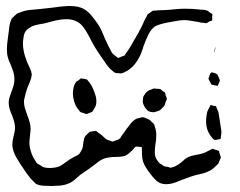

<svg xmlns="http://www.w3.org/2000/svg" viewBox="-20 -568 800 640"><path d="M690 -72Q691 -72 697 -69Q698 -69 703 -67.5Q708 -66 710 -64Q711 -63 711 -60.5Q711 -58 712 -56Q712 -55 714 -50.5Q716 -46 716 -43Q716 -40 714 -38L708 -23Q708 -23 700 -15Q686 -1 673 4Q661 10 631 16Q614 21 601.5 26Q589 31 580 34Q554 46 534 46Q514 46 501 34Q488 22 472 -1Q458 -22 456 -33Q454 -40 453.5 -50Q453 -60 453 -66V-74Q453 -79 450.5 -78.5Q448 -78 447 -78Q444 -78 439.5 -79Q435 -80 433 -79Q429 -78 423 -69Q408 -54 400 -50Q388 -45 369 -45Q335 -45 317 -35Q309 -30 298.5 -21.5Q288 -13 282 -9Q253 11 246 16Q242 20 231 29.5Q220 39 210 43Q195 50 175 51Q155 52 150 52Q138 52 124 51Q110 50 100 45Q100 45 92 37Q81 27 69 10Q47 -21 34.5 -43Q22 -65 21 -85Q21 -95 25 -113Q30 -130 30 -143Q30 -158 20 -184Q9 -208 9 -225Q9 -237 14.5 -251.5Q20 -266 22 -273Q28 -288 28 -304Q28 -320 22 -335.5Q16 -351 15 -354Q13 -358 10.5 -364Q8 -370 6 -378Q3 -387 3 -404Q3 -417 5.5 -435Q8 -453 9 -462Q11 -485 15 -496Q18 -504 19 -506Q21 -508 23 -510Q25 -512 27 -514L36 -522Q41 -525 48 -527Q65 -534 86.5 -535.5Q108 -537 114 -538L150 -542Q192 -548 213 -548Q244 -548 261 -537Q273 -530 282.5 -519Q292 -508 304 -491Q316 -475 329 -441Q343 -410 348 -402Q349 -400 351.5 -395Q354 -390 357 -388Q358 -386 366 -381Q371 -376 373 -375Q375 -375 378.5 -376.5Q382 -378 384 -379Q394 -382 395 -383Q395 -383 401 -392Q411 -406 415 -413L427 -434Q443 -460 454 -483Q461 -500 467 -510L472 -520Q481 -526 482 -527L489 -532Q492 -533 500 -533Q507 -534 518 -534Q529 -534 537 -535Q545 -535 561 -537Q583 -539 596 -539Q624 -539 648 -536Q661 -536 670 -533Q673 -532 675.5 -529.5Q678 -527 680 -526Q687 -522 688 -521V-519L687 -509Q687 -508 687.5 -504.5Q688 -501 687 -500Q686 -499 682 -498Q678 -497 677 -496Q670 -491 668 -491Q665 -490 659 -492Q649 -492 640 -495Q631 -496 617.5 -498.5Q604 -501 595 -501Q580 -501 550 -495Q526 -491 514 -487Q501 -483 495 -479Q483 -469 475.5 -454.5Q468 -440 458 -413Q452 -391 443 -375Q424 -340 396 -328Q394 -327 391 -325.5Q388 -324 386 -324Q383 -323 379 -323.5Q375 -324 373 -324Q367 -324 365 -325Q361 -326 356 -331Q342 -341 327 -365Q297 -407 285 -431Q282 -437 273.5 -453Q265 -469 255.5 -480.5Q246 -492 234 -497Q221 -504 202 -504Q182 -504 158.5 -498Q135 -492 128 -490Q122 -489 108.5 -486.5Q95 -484 86 -480Q71 -471 68 -467Q61 -459 59 -447L57 -433Q54 -402 70 -362Q73 -355 77.5 -345.5Q82 -336 84 -330Q84 -327 85 -324Q86 -321 86 -319Q86 -317 85 -314Q84 -311 84 -308Q81 -297 72 -277Q66 -261 61 -238Q60 -235 60 -229Q60 -216 65 -201.5Q70 -187 71 -184Q82 -157 82 -139Q82 -132 80 -116Q78 -100 78 -92Q78 -79 83 -63Q88 -47 96 -35Q97 -34 99 -30Q101 -26 104 -24Q105 -22 108 -20.5Q111 -19 113 -18Q122 -12 122 -12Q131 -8 147 -8Q154 -8 166 -10Q178 -12 189 -20Q200 -28 203 -30Q207 -33 213 -37Q219 -41 227 -45Q230 -47 234 -48.5Q238 -50 242 -53Q249 -60 254 -72Q256 -76 256.5 -82.5Q257 -89 258 -94Q260 -108 264 -114Q266 -116 268 -118Q270 -120 272 -122Q279 -129 280 -129Q281 -130 283 -129.5Q285 -129 287 -130Q290 -130 294.5 -131Q299 -132 301 -131Q303 -130 307 -126Q319 -118 322 -115Q332 -105 334 -104Q337 -102 342 -100.5Q347 -99 350 -98Q351 -98 352 -97Q353 -96 355 -96Q356 -96 357.5 -97Q359 -98 360 -98Q363 -99 368 -100.5Q373 -102 376 -104Q381 -106 385 -115Q393 -125 401 -137Q404 -141 410.5 -149.5Q417 -158 423 -164Q426 -166 429 -168.5Q432 -171 434 -172Q436 -173 439.5 -173.5Q443 -174 445 -175Q447 -175 450.5 -176.5Q454 -178 457 -177Q460 -177 465.5 -174.5Q471 -172 473 -171Q480 -169 486 -161Q491 -158 494 -153Q495 -151 495.5 -148Q496 -145 497 -143Q501 -131 501 -118Q501 -103 498 -86Q496 -72 496 -61Q496 -51 498 -46Q499 -40 508 -28Q510 -25 514 -22.5Q518 -20 520 -19Q524 -15 527 -14Q533 -12 538 -12Q547 -9 549 -9Q560 -11 570 -17Q575 -19 588 -30Q597 -39 605 -43Q613 -48 635 -52Q660 -56 672 -64Q675 -65 681 -68.5Q687 -72 690 -72ZM696 -400Q696 -399 695 -397Q694 -395 693 -395Q692 -395 693 -396Q694 -397 694 -398L695 -400Q695 -403 697 -407Q697 -410 698 -410Q699 -410 698 -407.5Q697 -405 697 -403ZM704 -320Q706 -318 708 -312.5Q710 -307 711 -305Q711 -304 712 -303Q713 -302 713 -300Q713 -298 709 -290Q708 -288 707.5 -286Q707 -284 706 -282H705Q703 -282 699.5 -283Q696 -284 693 -284Q691 -285 688.5 -285Q686 -285 685 -286Q684 -287 683 -289.5Q682 -292 681 -293Q680 -296 677.5 -300Q675 -304 675 -306Q675 -308 677 -312Q678 -314 679.5 -319.5Q681 -325 686 -327Q689 -326 695 -324.5Q701 -323 704 -320ZM287 -195 279 -192Q277 -191 273.5 -189.5Q270 -188 268 -188Q266 -188 262 -190Q251 -193 249 -194Q246 -196 244.5 -198.5Q243 -201 242 -202Q233 -212 228 -227.5Q223 -243 223 -258Q223 -264 225 -274Q227 -286 233 -294Q234 -296 238 -298Q242 -300 243 -301Q245 -304 250 -307Q252 -307 255 -306Q258 -305 261 -305Q263 -304 265.5 -304Q268 -304 270 -303L275 -297Q284 -286 287 -279Q295 -262 298.5 -249.5Q302 -237 301 -225Q301 -219 297 -211Q295 -208 292 -202.5Q289 -197 287 -195ZM456 -228V-231Q456 -244 459 -248Q461 -252 464.5 -256.5Q468 -261 472 -264Q474 -266 478.5 -267.5Q483 -269 485 -270Q491 -273 492 -273H494L503 -272Q511 -272 514 -271Q517 -270 519 -267.5Q521 -265 523 -264Q524 -263 526.5 -262Q529 -261 530 -259Q532 -255 532 -250Q533 -248 534.5 -244.5Q536 -241 536 -239Q536 -237 534.5 -233.5Q533 -230 532 -228Q531 -226 530.5 -223Q530 -220 529 -218Q527 -214 520 -207Q514 -201 514 -201Q513 -200 504 -197Q495 -194 494 -194H492Q482 -194 474 -198Q471 -200 463 -210Q462 -212 459 -218Q456 -224 456 -228ZM673 -131Q667 -146 667 -163Q667 -173 668 -180Q669 -187 670 -192Q671 -197 674 -202.5Q677 -208 678 -210L682 -218Q686 -218 692 -215Q699 -215 700 -214L703 -206Q704 -203 706 -199Q708 -195 709 -189L718 -131V-127Q718 -122 716 -110Q716 -109 716 -107.5Q716 -106 715 -105Q714 -104 711 -104Q708 -104 707 -103Q705 -103 701 -102Q697 -101 695 -102Q691 -103 682 -115Q674 -128 673 -131Z"/></svg>

Font: Rubik-Burned
Style: Regular
Weight: 400
Designer: NaN (generative design), Hubert & Fischer (Rubik source font outlines)
Foundry: NaN, Hubert & Fischer
Version: Version 1.000